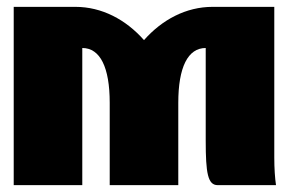

<svg xmlns="http://www.w3.org/2000/svg" viewBox="-20 -540 840 560"><path d="M20 -520V0H220V-400C272 -400 300 -344 300 -240V0H500V-240C500 -344 528 -400 580 -400V-130C580 -35 586 0 615 0H785C782 -20 780 -49 780 -80V-520H600C523 -520 453 -483 400 -423C347 -483 277 -520 200 -520Z"/></svg>

Font: MikodacsPCS
Style: Regular
Weight: 900
Designer: gluk (gluksza@wp.pl)
Foundry: gluk (gluksza@wp.pl)
Version: Version 0.27